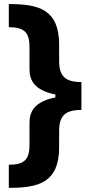

<svg xmlns="http://www.w3.org/2000/svg" viewBox="-20 -761 449 939"><path d="M378.2 -223.4V-359.7C296.5 -359.7 269.2 -390.6 269.2 -463.4V-542.3C269.2 -717.3 166.5 -741.1 23.1 -741.1V-627.8C107.2 -627.8 124.3 -595.5 124.3 -527V-423.3C124.3 -368.3 147.7 -319.6 250.7 -299V-284.4C147.7 -263.8 124.3 -214.8 124.3 -160.2V-56.5C124.3 12.4 107.2 44.7 23.1 44.7V157.7C166.5 157.7 269.2 133.9 269.2 -41.2V-119.7C269.2 -192.5 296.5 -223.4 378.2 -223.4Z"/></svg>

Font: GiG Sans
Style: Bold
Weight: 700
Designer: Andreas Faust
Version: Version 1.100;FEAKit 1.0